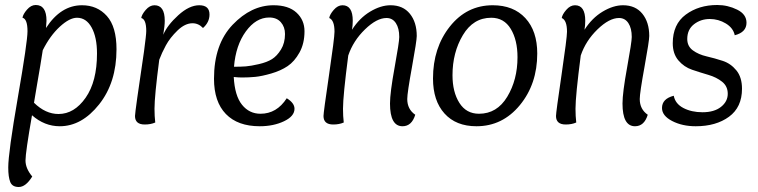

<svg xmlns="http://www.w3.org/2000/svg" viewBox="-20 -495 3031 768"><path d="M151 -294Q147 -266 141 -231.5Q135 -197 127.5 -152.5Q120 -108 116 -84Q162 -39 214 -39Q277 -39 322.5 -104Q368 -169 368 -281Q368 -346 346.5 -385Q325 -424 288 -424Q258 -424 219 -388Q180 -352 151 -294ZM123 -475Q166 -475 166 -412Q166 -407 164 -383Q223 -474 308 -474Q369 -474 407.5 -431Q446 -388 446 -298Q446 -165 376.5 -77.5Q307 10 219 10Q158 10 108 -34Q82 115 82 147Q82 179 109 211Q83 253 55 253Q29 253 21 233Q13 213 13 175Q13 116 51.5 -106Q90 -328 90 -370Q90 -419 70 -424Q72 -438 88 -456.5Q104 -475 123 -475Z M617 -256Q598 -111 598 -60Q598 -30 601 -5Q583 3 559 3Q520 3 520 -31Q520 -47 556 -289Q565 -356 565 -371Q565 -418 545 -423Q547 -437 563 -455.5Q579 -474 598 -474Q639 -474 639 -412Q639 -392 633 -356Q649 -394 693 -434Q737 -474 777 -474Q818 -474 818 -437Q818 -406 792 -383Q774 -402 750 -402Q720 -402 690 -373Q660 -344 643.5 -313.5Q627 -283 617 -256Z M1127 -102Q1158 -83 1158 -60Q1158 -30 1116 -10Q1074 10 1019 10Q931 10 883.5 -39Q836 -88 836 -180Q836 -318 910.5 -396Q985 -474 1074 -474Q1134 -474 1166 -444.5Q1198 -415 1198 -370Q1198 -321 1178 -285Q1158 -249 1130.5 -230.5Q1103 -212 1065 -201Q1027 -190 1001 -187.5Q975 -185 948 -185Q935 -185 915 -187Q919 -112 948 -76Q977 -40 1022 -40Q1087 -40 1127 -102ZM1120 -359Q1120 -387 1103.5 -406Q1087 -425 1057 -425Q1004 -425 963.5 -369.5Q923 -314 916 -228Q944 -228 963.5 -229.5Q983 -231 1015.5 -238.5Q1048 -246 1068 -258.5Q1088 -271 1104 -297Q1120 -323 1120 -359Z M1373 -273Q1352 -112 1352 -60Q1352 -30 1355 -5Q1337 3 1313 3Q1274 3 1274 -31Q1274 -45 1296 -194.5Q1318 -344 1318 -368Q1318 -414 1297 -423Q1299 -437 1315 -455.5Q1331 -474 1350 -474Q1391 -474 1391 -412Q1391 -394 1388 -376Q1418 -423 1460.5 -448.5Q1503 -474 1542 -474Q1592 -474 1619.5 -440Q1647 -406 1647 -351Q1647 -332 1628 -227.5Q1609 -123 1609 -99Q1609 -58 1641 -36Q1627 10 1590 10Q1540 10 1540 -81Q1540 -124 1558.5 -225.5Q1577 -327 1577 -347Q1577 -382 1563.5 -402.5Q1550 -423 1526 -423Q1487 -423 1440 -377.5Q1393 -332 1373 -273Z M1886 10Q1804 10 1758 -41Q1712 -92 1712 -181Q1712 -304 1779.5 -389Q1847 -474 1951 -474Q2034 -474 2081.5 -422.5Q2129 -371 2129 -281Q2129 -159 2059.5 -74.5Q1990 10 1886 10ZM1945 -424Q1873 -424 1831.5 -354.5Q1790 -285 1790 -194Q1790 -127 1817.5 -83.5Q1845 -40 1896 -40Q1968 -40 2009 -108Q2050 -176 2050 -266Q2050 -335 2023 -379.5Q1996 -424 1945 -424Z M2303 -273Q2282 -112 2282 -60Q2282 -30 2285 -5Q2267 3 2243 3Q2204 3 2204 -31Q2204 -45 2226 -194.5Q2248 -344 2248 -368Q2248 -414 2227 -423Q2229 -437 2245 -455.5Q2261 -474 2280 -474Q2321 -474 2321 -412Q2321 -394 2318 -376Q2348 -423 2390.5 -448.5Q2433 -474 2472 -474Q2522 -474 2549.5 -440Q2577 -406 2577 -351Q2577 -332 2558 -227.5Q2539 -123 2539 -99Q2539 -58 2571 -36Q2557 10 2520 10Q2470 10 2470 -81Q2470 -124 2488.5 -225.5Q2507 -327 2507 -347Q2507 -382 2493.5 -402.5Q2480 -423 2456 -423Q2417 -423 2370 -377.5Q2323 -332 2303 -273Z M2919 -354Q2913 -383 2883.5 -401Q2854 -419 2819 -419Q2783 -419 2756 -398Q2729 -377 2729 -339Q2729 -310 2751.5 -293.5Q2774 -277 2806.5 -269.5Q2839 -262 2871 -251.5Q2903 -241 2925.5 -213.5Q2948 -186 2948 -140Q2948 -66 2896 -28Q2844 10 2763 10Q2709 10 2668.5 -11Q2628 -32 2628 -63Q2628 -100 2675 -112Q2681 -80 2713.5 -63Q2746 -46 2790 -46Q2837 -46 2864 -67.5Q2891 -89 2891 -120Q2891 -150 2868.5 -168Q2846 -186 2813.5 -195.5Q2781 -205 2748.5 -216Q2716 -227 2693.5 -253.5Q2671 -280 2671 -322Q2671 -398 2723 -436.5Q2775 -475 2849 -475Q2891 -475 2928.5 -456.5Q2966 -438 2966 -404Q2966 -366 2919 -354Z"/></svg>

Font: Overlock
Style: Italic
Weight: 400
Designer: Dario Muhafara
Foundry: Dario Manuel Muhafara
Version: Version 1.002